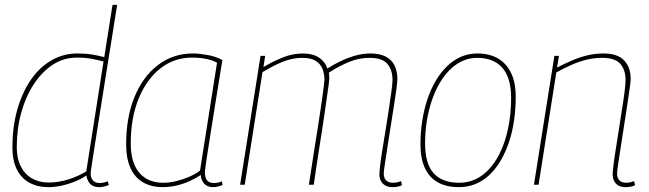

<svg xmlns="http://www.w3.org/2000/svg" viewBox="-20 -760 2670 790"><path d="M389 10Q373 10 362 4.5Q351 -1 344.5 -12Q338 -23 335 -38Q317 -25 290.5 -14Q264 -3 235 3.5Q206 10 179 10Q134 10 100.5 -8.5Q67 -27 49 -63.5Q31 -100 31 -155Q31 -236 50.5 -306.5Q70 -377 105.5 -429.5Q141 -482 190.5 -511Q240 -540 298 -540Q333 -540 359.5 -535.5Q386 -531 409 -525L443 -740H462Q451 -667 439.5 -598.5Q428 -530 418.5 -468Q409 -406 400 -351.5Q391 -297 384 -251Q377 -205 371 -168Q365 -131 361 -104.5Q357 -78 355 -64Q353 -50 353 -48Q353 -28 362.5 -17.5Q372 -7 389 -7Q398 -7 407 -9Q416 -11 423 -14L428 1Q417 6 407 8Q397 10 389 10ZM180 -9Q221 -9 262 -22Q303 -35 335 -55L406 -507Q384 -513 357.5 -518Q331 -523 296 -523Q242 -523 197.5 -494Q153 -465 119.5 -414Q86 -363 67.5 -296.5Q49 -230 49 -154Q49 -108 65.5 -75.5Q82 -43 111.5 -26Q141 -9 180 -9Z M856 10Q842 10 831 4Q820 -2 813.5 -13.5Q807 -25 806 -40Q785 -26 759.5 -14.5Q734 -3 706 3.5Q678 10 650 10Q602 10 568 -10Q534 -30 516.5 -69.5Q499 -109 499 -166Q499 -276 533 -360Q567 -444 629.5 -492Q692 -540 774 -540Q790 -540 806 -538Q822 -536 838 -533Q854 -530 868 -525Q882 -520 895 -513Q878 -410 866 -334Q854 -258 845.5 -205Q837 -152 832 -119Q827 -86 825 -70Q823 -54 823 -52Q823 -29 832 -18Q841 -7 860 -7Q869 -7 876.5 -8.5Q884 -10 893 -14L896 1Q887 5 877 7.5Q867 10 856 10ZM803 -58 873 -502Q853 -513 827 -518Q801 -523 769 -523Q697 -523 640.5 -479Q584 -435 551 -355.5Q518 -276 518 -169Q518 -91 553 -49.5Q588 -8 652 -8Q677 -8 704 -14.5Q731 -21 757 -32Q783 -43 803 -58Z M1594 10Q1579 10 1567 4Q1555 -2 1548 -14Q1541 -26 1541 -43Q1541 -54 1544.5 -83Q1548 -112 1554.5 -151.5Q1561 -191 1568 -234Q1575 -277 1581 -317Q1587 -357 1591 -387.5Q1595 -418 1595 -431Q1595 -472 1574 -497Q1553 -522 1501 -522Q1456 -522 1414.5 -504.5Q1373 -487 1333 -461Q1334 -455 1334.5 -449.5Q1335 -444 1335 -437Q1335 -432 1332.5 -412.5Q1330 -393 1325.5 -363Q1321 -333 1316 -296.5Q1311 -260 1304.5 -220Q1298 -180 1292 -140.5Q1286 -101 1280.5 -65Q1275 -29 1271 0H1251Q1256 -29 1261 -65Q1266 -101 1272.5 -140Q1279 -179 1285 -218Q1291 -257 1296.5 -293Q1302 -329 1306 -358Q1310 -387 1312.5 -406.5Q1315 -426 1315 -431Q1315 -456 1307 -476.5Q1299 -497 1279 -509.5Q1259 -522 1224 -522Q1184 -522 1144 -506Q1104 -490 1060 -463L987 0H968L1052 -530H1071L1064 -484Q1104 -508 1144.5 -524Q1185 -540 1227 -540Q1267 -540 1292.5 -523Q1318 -506 1327 -478Q1357 -497 1386 -510.5Q1415 -524 1445 -532Q1475 -540 1504 -540Q1543 -540 1567.5 -527Q1592 -514 1603.5 -490.5Q1615 -467 1615 -435Q1615 -424 1611 -393.5Q1607 -363 1600.5 -322Q1594 -281 1587 -237Q1580 -193 1574 -153Q1568 -113 1563.5 -84.5Q1559 -56 1559 -46Q1559 -27 1569 -17.5Q1579 -8 1597 -8Q1604 -8 1612.5 -9.5Q1621 -11 1630 -15L1634 2Q1624 7 1613.5 8.5Q1603 10 1594 10Z M1868 10Q1817 10 1782 -9.5Q1747 -29 1728.5 -68Q1710 -107 1710 -166Q1710 -217 1717.5 -264Q1725 -311 1739 -352.5Q1753 -394 1773.5 -428.5Q1794 -463 1820 -488Q1846 -513 1877 -526.5Q1908 -540 1944 -540Q1994 -540 2029 -519.5Q2064 -499 2083 -459.5Q2102 -420 2102 -362Q2102 -311 2095 -263.5Q2088 -216 2074 -174.5Q2060 -133 2040 -99Q2020 -65 1994 -40.5Q1968 -16 1936.5 -3Q1905 10 1868 10ZM1870 -8Q1903 -8 1932 -20.5Q1961 -33 1984.5 -56Q2008 -79 2026.5 -111Q2045 -143 2057.5 -182Q2070 -221 2076.5 -265Q2083 -309 2083 -357Q2083 -440 2047 -481Q2011 -522 1943 -522Q1911 -522 1882.5 -509Q1854 -496 1830 -472Q1806 -448 1787.5 -415.5Q1769 -383 1756 -344Q1743 -305 1736 -261Q1729 -217 1729 -170Q1729 -86 1764.5 -47Q1800 -8 1870 -8Z M2261 -530H2280L2272 -482Q2305 -499 2335.5 -512Q2366 -525 2397.5 -532.5Q2429 -540 2463 -540Q2521 -540 2548 -511.5Q2575 -483 2575 -435Q2575 -424 2570.5 -393.5Q2566 -363 2560 -322.5Q2554 -282 2547 -238Q2540 -194 2534 -154Q2528 -114 2523.5 -85Q2519 -56 2519 -46Q2519 -28 2528.5 -18Q2538 -8 2556 -8Q2563 -8 2571.5 -9.5Q2580 -11 2589 -15L2593 2Q2583 7 2572.5 8.5Q2562 10 2553 10Q2538 10 2526 4Q2514 -2 2507.5 -14Q2501 -26 2501 -43Q2501 -54 2504.5 -83Q2508 -112 2514.5 -151.5Q2521 -191 2527.5 -234.5Q2534 -278 2540.5 -318Q2547 -358 2550.5 -388Q2554 -418 2554 -431Q2554 -472 2532.5 -497Q2511 -522 2457 -522Q2425 -522 2394 -514.5Q2363 -507 2332.5 -493.5Q2302 -480 2269 -462L2196 0H2177Z"/></svg>

Font: Georama ExtraCondensed Thin Thin
Style: Italic
Weight: 250
Italic angle: -9°
Version: Version 1.001